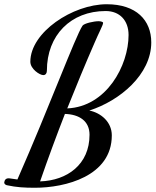

<svg xmlns="http://www.w3.org/2000/svg" viewBox="-79 -782 733 905"><path d="M386 -682C363 -682 318 -672 310 -661C277 -612 153 -277 3 64C-12 62 -25 60 -32 59C-50 56 -57 65 -59 77C-60 84 -54 89 -47 91C-1 101 36 103 86 103C228 103 448 49 448 -144C448 -207 397 -250 342 -261C486 -307 634 -431 634 -582C634 -687 563 -762 424 -762C264 -762 64 -630 64 -491C64 -457 108 -428 125 -428C137 -428 142 -438 142 -449C142 -616 255 -730 419 -730C485 -730 527 -686 527 -617C527 -473 423 -279 238 -271C280 -376 322 -478 367 -581C386 -626 407 -664 407 -674C407 -681 389 -682 386 -682ZM343 -147C343 -6 237 69 110 73C148 -37 187 -142 227 -245C294 -243 343 -212 343 -147Z"/></svg>

Font: Mervale Script
Style: Regular
Weight: 400
Designer: Astigmatic (AOETI)
Foundry: Astigmatic (AOETI)
Version: Version 1.000